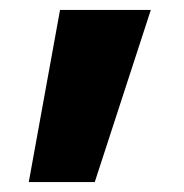

<svg xmlns="http://www.w3.org/2000/svg" viewBox="-20 -197 370 387"><path d="M38 170 101 -177H284L171 170Z"/></svg>

Font: M PLUS 1 Thin ExtraBold
Style: Regular
Weight: 800
Version: Version 1.001